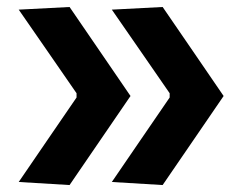

<svg xmlns="http://www.w3.org/2000/svg" viewBox="-20 -530 685 552"><path d="M447.6 2 301.5 -6.8Q343.2 -67.4 384.6 -128.3Q426.1 -189.2 467.8 -249.7V-261.9Q426.1 -322.2 384.6 -382.3Q343.2 -442.4 301.5 -502.3L447.6 -509.9Q491.6 -446 535.3 -382Q579 -317.9 622.9 -254Q579 -190 535.3 -126Q491.6 -61.9 447.6 2ZM180 2 33.8 -6.8Q75.5 -67.4 116.9 -128.3Q158.4 -189.2 200.1 -249.7V-261.9Q158.4 -322.2 116.9 -382.3Q75.5 -442.4 33.8 -502.3L180 -509.9Q223.9 -446 267.6 -382Q311.3 -317.9 355.2 -254Q311.3 -190 267.6 -126Q223.9 -61.9 180 2Z"/></svg>

Font: Commissioner Thin
Style: Regular
Weight: 100
Designer: Kostas Bartsokas
Foundry: Kostas Bartsokas
Version: Version 1.001;gftools[0.9.23]